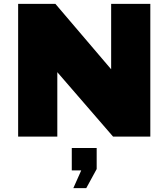

<svg xmlns="http://www.w3.org/2000/svg" viewBox="-20 -708 873 995"><path d="M759 -688V0H566L277 -334V0H74V-688H267L556 -349V-688ZM481 59V168L427 267H360L401 175H352V59Z"/></svg>

Font: Archicoco
Style: Regular
Weight: 400
Designer: Hector Gatti
Foundry: Hector Gatti
Version: 1.002